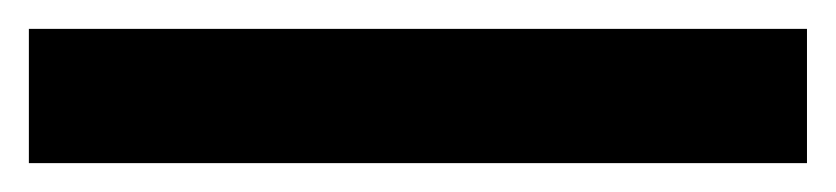

<svg xmlns="http://www.w3.org/2000/svg" viewBox="-20 68 579 133"><path d="M539 88V181H0V88Z"/></svg>

Font: Elaine Sans Medium
Style: Regular
Weight: 500
Designer: Wei Huang
Foundry: Wei Huang
Version: Version 2.001;December 24, 2019;FontCreator 12.0.0.2547 64-b